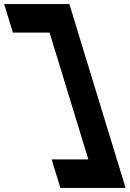

<svg xmlns="http://www.w3.org/2000/svg" viewBox="-253 -748 636 942"><path d="M-119.8 -588H-189.8L-232.6 -728H-162.6H17.4H87.4L108.8 -658L341.8 104L363.2 174H293.2H113.2H43.2L0.4 34H70.4H180.4L-9.8 -588Z"/></svg>

Font: Nordica Plus
Style: NordicaClassicRgOpObl
Weight: 500
Version: Version 1.01